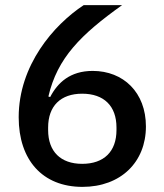

<svg xmlns="http://www.w3.org/2000/svg" viewBox="-20 -718 640 750"><path d="M302 12C452 12 550 -85 550 -224C550 -357 462 -441 342 -441C254 -441 205 -395 176 -339L169 -341C204 -492 296 -583 457 -698H307C190 -621 53 -463 53 -260C53 -93 146 12 302 12ZM301 -78C217 -78 168 -126 168 -210V-220C168 -304 217 -352 301 -352C386 -352 435 -304 435 -220V-210C435 -126 386 -78 301 -78Z"/></svg>

Font: IBM Mono Medium
Style: Regular
Weight: 500
Monospace: yes
Designer: Mike Abbink, Paul van der Laan, Pieter van Rosmalen
Foundry: Bold Monday
Version: Version 2.3